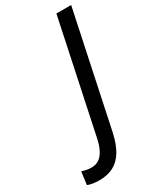

<svg xmlns="http://www.w3.org/2000/svg" viewBox="-379 -785 871 1050"><g transform="rotate(-30 56.0 -260.0)"><path d="M-78.1 193.8Q-102.1 193.8 -120.6 190.7Q-139.2 187.5 -152.8 182.1L-142.1 101.1Q-128.4 106 -113.3 108.9Q-98.1 111.8 -81.5 111.8Q-53.7 111.8 -33.7 97.9Q-13.7 84 0.5 56.9Q14.6 29.8 22.9 -9.3L171.9 -713.9H265.1L113.3 3.9Q98.6 71.3 72.8 113.3Q46.9 155.3 9.3 174.6Q-28.3 193.8 -78.1 193.8Z"/></g></svg>

Font: Open Sans SemiCondensed Medium
Style: Italic
Weight: 500
Width: 4
Italic angle: -12°
Designer: Monotype Design Team
Foundry: Monotype Imaging Inc.
Version: Version 3.000